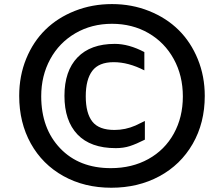

<svg xmlns="http://www.w3.org/2000/svg" viewBox="-20 -863 1078 928"><path d="M179.2 -397.9Q179.2 -242.2 270.8 -146.2Q362.3 -50.3 515.6 -50.3Q617.7 -50.3 697 -94.2Q776.4 -138.2 820.1 -217.3Q863.8 -296.4 863.8 -397Q863.8 -497.6 819.8 -577.6Q775.9 -657.7 697.8 -702.9Q619.6 -748 521.2 -748Q422.9 -748 344.5 -702.4Q266.1 -656.7 222.7 -576.9Q179.2 -497.1 179.2 -397.9ZM677.7 -522.9Q600.6 -562.5 529.3 -562.5Q458 -562.5 426.3 -520.8Q394.5 -479 394.5 -397.5Q394.5 -315.9 426.3 -275.4Q458 -234.9 533.2 -234.9Q585.9 -234.9 634.8 -256.3Q651.4 -263.7 680.2 -278.3V-188Q638.7 -167 607.9 -157Q577.1 -147 539.6 -147Q417.5 -147 354.5 -213.1Q291.5 -279.3 291.5 -399.7Q291.5 -520 354.5 -585.4Q417.5 -650.9 534.7 -650.9Q602.5 -650.9 677.7 -611.3ZM72.8 -399.4Q72.8 -496.6 106.7 -579.3Q140.6 -662.1 200 -720Q259.3 -777.8 342.3 -810.5Q425.3 -843.3 521.2 -843.3Q617.2 -843.3 700.7 -809.8Q784.2 -776.4 843.3 -718Q902.3 -659.7 936 -577.1Q969.7 -494.6 969.7 -399.4Q969.7 -269 911.4 -167.7Q853 -66.4 750.2 -11Q647.5 44.4 517.8 44.4Q388.2 44.4 286.6 -12Q185.1 -68.4 128.9 -169.4Q72.8 -270.5 72.8 -399.4Z"/></svg>

Font: Dhyana
Style: Bold
Weight: 700
Foundry: Vernon Adams
Version: Version 1.002; ttfautohint (v0.8.51-6076)